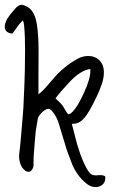

<svg xmlns="http://www.w3.org/2000/svg" viewBox="-69 -700 468 798"><path d="M27.3 -678.7Q54.7 -672.4 71.3 -643.1Q80.6 -623.5 84.5 -597.2Q91.3 -551.3 91.3 -489.7Q91.3 -472.7 91.1 -440.7Q90.8 -408.7 90.8 -393.6V-308.1Q106 -318.8 128.7 -345.2Q151.4 -371.6 154.8 -375.5Q198.2 -425.3 253.4 -455.6Q273.9 -467.3 297.9 -467.3Q337.9 -467.3 356.4 -432.1Q362.8 -418 362.8 -398.4Q362.8 -376 354 -350.6Q345.7 -324.7 332.5 -297.9Q300.3 -229.5 279.3 -207.5Q260.7 -185.5 233.4 -185.5H229.5Q232.4 -174.8 239.7 -145.8Q247.1 -116.7 251.2 -101.8Q255.4 -86.9 263.2 -64.2Q271 -41.5 279.3 -23.4Q281.2 -19.5 285.4 -11.2Q289.6 -2.9 292.2 2Q294.9 6.8 299.3 12.9Q303.7 19 309.1 23.4Q316.4 28.8 328.6 28.8Q332 28.8 338.6 28.3Q345.2 27.8 348.1 27.8Q360.4 27.8 368.2 32.7Q368.7 35.2 368.7 39.6Q368.7 58.1 355.5 68.8Q343.8 77.6 328.1 77.6Q311.5 77.6 296.4 67.4Q258.3 41 232.9 -12.2Q207 -78.1 201.7 -99.6Q173.3 -192.9 172.4 -195.8Q157.2 -233.4 137.2 -247.1Q135.7 -247.6 133.3 -247.6Q120.1 -247.6 105 -232.4Q89.8 -217.3 87.9 -205.6Q84.5 -188 79.6 -155.3Q77.6 -138.2 75.4 -108.9Q73.2 -79.6 72.3 -68.4Q70.3 -48.3 70.3 -22.5V-13.2Q70.3 -4.4 64.2 4.9Q58.1 14.2 48.8 14.2Q37.1 14.2 23.4 -3.4Q10.3 -24.4 10.3 -50.3Q10.3 -56.2 10.7 -59.1Q14.6 -86.9 18.6 -135.7Q27.8 -240.7 28.3 -254.9Q33.7 -369.6 34.2 -405.3Q34.2 -419.4 34.7 -449.7Q35.2 -480 35.2 -495.6Q35.2 -552.2 31.2 -593.8Q30.3 -605.5 26.4 -615.2Q15.1 -606.4 0.7 -585.4Q-13.7 -564.5 -17.1 -560.5Q-30.8 -561 -40 -568.1Q-49.3 -575.2 -49.3 -589.4Q-49.3 -601.6 -39.6 -621.1Q-29.3 -637.7 -6.8 -663.1Q8.3 -680.2 20.5 -680.2Q23.4 -680.2 27.3 -678.7ZM218.8 -357.9Q178.7 -314.9 161.6 -291Q181.2 -273.4 189.5 -263.2Q193.4 -258.3 201.2 -244.4Q209 -230.5 213.9 -225.6Q216.8 -225.1 219.7 -226.1Q222.7 -227.1 224.4 -228.3Q226.1 -229.5 229 -232.2Q231.9 -234.9 232.9 -235.8Q253.9 -256.8 280.3 -314.9Q306.6 -372.6 306.6 -405.3Q306.6 -406.2 306.4 -409.2Q306.2 -412.1 306.2 -413.1Q267.1 -409.2 218.8 -357.9Z"/></svg>

Font: Avessa
Style: Medium
Weight: 500
Designer: Arman Khorramak
Foundry: Arman Khorramak
Version: Version 1.000; ttfautohint (v1.8.1)